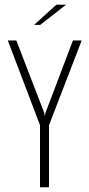

<svg xmlns="http://www.w3.org/2000/svg" viewBox="-20 -791 378 811"><path d="M149 0V-262L13 -620H49L167 -314L169 -302H170L172 -314L288 -620H325L187 -262V0ZM124 -686 218 -771H259L150 -686Z"/></svg>

Font: Smooch Sans Thin Light
Style: Regular
Weight: 300
Version: Version 1.010